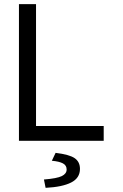

<svg xmlns="http://www.w3.org/2000/svg" viewBox="-20 -676 590 922"><path d="M153 -71V-656H71V0H478V-71ZM229 96Q264 99 282 108.5Q300 118 300 138Q300 158 277 169.5Q254 181 191 186L199 226Q279 222 321.5 200.5Q364 179 364 135Q364 101 338.5 83.5Q313 66 247 58Z"/></svg>

Font: Codetta
Style: Regular
Weight: 400
Italic angle: -11°
Designer: Ulrich Proeller
Foundry: PROSA GmbH
Version: Version 2.00;September 29, 2018;FontCreator 11.5.0.2427 64-b